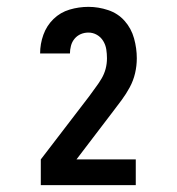

<svg xmlns="http://www.w3.org/2000/svg" viewBox="-20 -863 515 560"><path d="M99 -323V-398L240 -582Q249 -595 258.5 -607.5Q268 -620 276 -633.5Q284 -647 288 -662Q292 -677 292 -693Q292 -706 290 -719Q288 -732 281 -743.5Q274 -755 262.5 -761.5Q251 -768 238 -768Q226 -768 215.5 -763.5Q205 -759 197.5 -750Q190 -741 187 -729.5Q184 -718 184 -707H97Q97 -735 106.5 -761.5Q116 -788 136 -807.5Q156 -827 183 -835Q210 -843 238 -843Q267 -843 295.5 -833.5Q324 -824 343.5 -802Q363 -780 371 -751Q379 -722 379 -693Q379 -671 374 -649.5Q369 -628 358.5 -608.5Q348 -589 335 -571.5Q322 -554 309 -537L203 -398H376V-323Z"/></svg>

Font: Iosevka QP
Style: Bold
Weight: 700
Designer: Belleve Invis
Foundry: Belleve Invis
Version: Version 20.0.0; ttfautohint (v1.8.4)